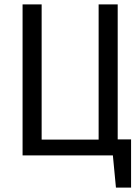

<svg xmlns="http://www.w3.org/2000/svg" viewBox="-20 -709 640 876"><path d="M517 -73H578V147H509L495 0H83V-689H170V-72H430V-689H517Z"/></svg>

Font: Fira Mono
Style: Regular
Weight: 400
Designer: Carrois Corporate & Edenspiekermann AG
Foundry: Carrois Corporate GbR & Edenspiekermann AG
Version: Version 3.206;PS 003.206;hotconv 1.0.70;makeotf.lib2.5.58329